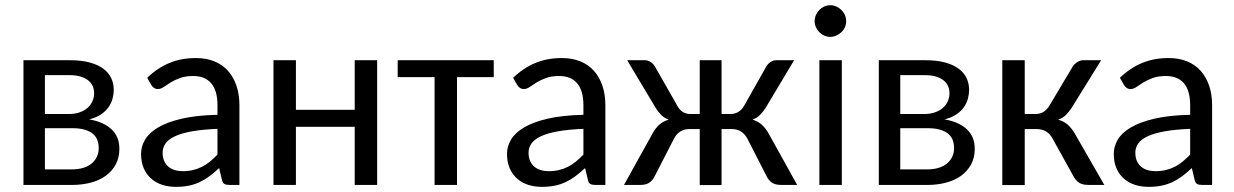

<svg xmlns="http://www.w3.org/2000/svg" viewBox="-20 -708 4722 735"><path d="M69.8 -477.5H247.1Q291.5 -477.5 323.5 -468.8Q355.5 -460 376 -444.6Q396.5 -429.2 406 -408.4Q415.5 -387.7 415.5 -363.8Q415.5 -348.1 411.1 -331.3Q406.7 -314.5 396.2 -298.8Q385.7 -283.2 367.4 -270.5Q349.1 -257.8 321.3 -251Q376 -241.7 406.5 -213.4Q437 -185.1 437 -138.2Q437 -103.5 422.6 -77.6Q408.2 -51.8 383.8 -34.4Q359.4 -17.1 326.2 -8.5Q293 0 255.9 0H69.8ZM151.9 -217.3V-59.6H255.4Q278.8 -59.6 297.9 -65.2Q316.9 -70.8 330.1 -81.5Q343.3 -92.3 350.6 -107.4Q357.9 -122.6 357.9 -141.1Q357.9 -157.7 352.8 -171.6Q347.7 -185.5 335.4 -195.8Q323.2 -206.1 303.7 -211.7Q284.2 -217.3 255.9 -217.3ZM151.9 -271.5H244.1Q265.1 -271.5 283 -277.3Q300.8 -283.2 313.5 -293.7Q326.2 -304.2 333.3 -319.1Q340.3 -334 340.3 -351.6Q340.3 -364.7 335.4 -377Q330.6 -389.2 319.3 -398.9Q308.1 -408.7 289.8 -414.6Q271.5 -420.4 244.6 -420.4H151.9Z M520 0ZM858.4 0Q845.7 0 838.9 -3.9Q832 -7.8 829.6 -20L818.8 -64.5Q800.3 -47.4 782.5 -33.9Q764.6 -20.5 745.1 -11.2Q725.6 -2 703.1 2.7Q680.7 7.3 653.8 7.3Q626 7.3 601.8 -0.2Q577.6 -7.8 559.3 -23.7Q541 -39.6 530.5 -63.2Q520 -86.9 520 -119.1Q520 -147.5 535.4 -173.6Q550.8 -199.7 585.4 -220.2Q620.1 -240.7 675.8 -253.7Q731.4 -266.6 812.5 -268.6V-305.2Q812.5 -360.8 788.8 -388.9Q765.1 -417 719.7 -417Q689.5 -417 668.7 -409.2Q647.9 -401.4 632.8 -392.1Q617.7 -382.8 606.7 -375Q595.7 -367.2 584.5 -367.2Q575.7 -367.2 569.3 -371.6Q563 -376 559.1 -382.8L543.5 -410.2Q583 -448.2 628.7 -467Q674.3 -485.8 730 -485.8Q770 -485.8 801.3 -472.9Q832.5 -460 853.5 -436Q874.5 -412.1 885.5 -378.9Q896.5 -345.7 896.5 -305.2V0ZM679.7 -52.7Q701.2 -52.7 719.2 -57.1Q737.3 -61.5 753.4 -69.6Q769.5 -77.6 783.9 -89.6Q798.3 -101.6 812.5 -116.2V-214.8Q755.4 -212.4 715.3 -205.3Q675.3 -198.2 650.1 -186.5Q625 -174.8 613.8 -158.9Q602.5 -143.1 602.5 -123.5Q602.5 -105 608.6 -91.6Q614.7 -78.1 625 -69.6Q635.3 -61 649.4 -56.9Q663.6 -52.7 679.7 -52.7Z M1423.8 -477.5V0H1337.9V-222.7H1112.8V0H1026.9V-477.5H1112.8V-287.6H1337.9V-477.5Z M1502.4 -477.5H1870.1V-412.6H1729.5V0H1643.6V-412.6H1502.4Z M1920.9 0ZM2259.3 0Q2246.6 0 2239.7 -3.9Q2232.9 -7.8 2230.5 -20L2219.7 -64.5Q2201.2 -47.4 2183.3 -33.9Q2165.5 -20.5 2146 -11.2Q2126.5 -2 2104 2.7Q2081.5 7.3 2054.7 7.3Q2026.9 7.3 2002.7 -0.2Q1978.5 -7.8 1960.2 -23.7Q1941.9 -39.6 1931.4 -63.2Q1920.9 -86.9 1920.9 -119.1Q1920.9 -147.5 1936.3 -173.6Q1951.7 -199.7 1986.3 -220.2Q2021 -240.7 2076.7 -253.7Q2132.3 -266.6 2213.4 -268.6V-305.2Q2213.4 -360.8 2189.7 -388.9Q2166 -417 2120.6 -417Q2090.3 -417 2069.6 -409.2Q2048.8 -401.4 2033.7 -392.1Q2018.6 -382.8 2007.6 -375Q1996.6 -367.2 1985.4 -367.2Q1976.6 -367.2 1970.2 -371.6Q1963.9 -376 1960 -382.8L1944.3 -410.2Q1983.9 -448.2 2029.5 -467Q2075.2 -485.8 2130.9 -485.8Q2170.9 -485.8 2202.1 -472.9Q2233.4 -460 2254.4 -436Q2275.4 -412.1 2286.4 -378.9Q2297.4 -345.7 2297.4 -305.2V0ZM2080.6 -52.7Q2102.1 -52.7 2120.1 -57.1Q2138.2 -61.5 2154.3 -69.6Q2170.4 -77.6 2184.8 -89.6Q2199.2 -101.6 2213.4 -116.2V-214.8Q2156.2 -212.4 2116.2 -205.3Q2076.2 -198.2 2051 -186.5Q2025.9 -174.8 2014.6 -158.9Q2003.4 -143.1 2003.4 -123.5Q2003.4 -105 2009.5 -91.6Q2015.6 -78.1 2025.9 -69.6Q2036.1 -61 2050.3 -56.9Q2064.5 -52.7 2080.6 -52.7Z M2572.8 -303.2Q2581.1 -287.6 2593.5 -279.5Q2606 -271.5 2624 -271.5H2658.7V-477.5H2742.2V-271.5H2775.4Q2810.5 -271.5 2828.6 -303.2L2914.1 -454.6Q2920.4 -464.8 2930.7 -471.2Q2940.9 -477.5 2952.6 -477.5H3020L2911.1 -295.4Q2899.9 -278.3 2888.4 -267.1Q2877 -255.9 2860.8 -250Q2881.8 -243.7 2896.2 -230.7Q2910.6 -217.8 2921.9 -197.8L3031.7 0H2972.7Q2949.7 0 2937.5 -7.3Q2925.3 -14.6 2917 -28.8L2840.8 -177.7Q2820.8 -213.9 2782.2 -213.9H2742.2V0.5H2658.7V-213.9H2618.2Q2599.6 -213.9 2584.7 -204.8Q2569.8 -195.8 2560.1 -177.2L2483.9 -28.8Q2475.6 -14.6 2463.4 -7.3Q2451.2 0 2428.2 0H2368.7L2478.5 -197.8Q2489.7 -218.3 2504.2 -231Q2518.6 -243.7 2540 -250Q2523.4 -255.9 2512 -267.1Q2500.5 -278.3 2489.7 -295.4L2380.9 -477.5H2448.2Q2460 -477.5 2470.2 -470.9Q2480.5 -464.4 2486.8 -454.1Z M3098.6 0ZM3202.6 -477.5V0H3116.7V-477.5ZM3219.2 -627Q3219.2 -614.7 3214.4 -603.8Q3209.5 -592.8 3200.9 -584.7Q3192.4 -576.7 3181.4 -571.8Q3170.4 -566.9 3158.2 -566.9Q3146 -566.9 3135.3 -571.8Q3124.5 -576.7 3116.5 -584.7Q3108.4 -592.8 3103.5 -603.8Q3098.6 -614.7 3098.6 -627Q3098.6 -639.6 3103.5 -650.6Q3108.4 -661.6 3116.5 -669.9Q3124.5 -678.2 3135.3 -683.1Q3146 -688 3158.2 -688Q3170.4 -688 3181.4 -683.1Q3192.4 -678.2 3200.9 -669.9Q3209.5 -661.6 3214.4 -650.6Q3219.2 -639.6 3219.2 -627Z M3344.2 -477.5H3521.5Q3565.9 -477.5 3597.9 -468.8Q3629.9 -460 3650.4 -444.6Q3670.9 -429.2 3680.4 -408.4Q3689.9 -387.7 3689.9 -363.8Q3689.9 -348.1 3685.5 -331.3Q3681.2 -314.5 3670.7 -298.8Q3660.2 -283.2 3641.8 -270.5Q3623.5 -257.8 3595.7 -251Q3650.4 -241.7 3680.9 -213.4Q3711.4 -185.1 3711.4 -138.2Q3711.4 -103.5 3697 -77.6Q3682.6 -51.8 3658.2 -34.4Q3633.8 -17.1 3600.6 -8.5Q3567.4 0 3530.3 0H3344.2ZM3426.3 -217.3V-59.6H3529.8Q3553.2 -59.6 3572.3 -65.2Q3591.3 -70.8 3604.5 -81.5Q3617.7 -92.3 3625 -107.4Q3632.3 -122.6 3632.3 -141.1Q3632.3 -157.7 3627.2 -171.6Q3622.1 -185.5 3609.9 -195.8Q3597.7 -206.1 3578.1 -211.7Q3558.6 -217.3 3530.3 -217.3ZM3426.3 -271.5H3518.6Q3539.6 -271.5 3557.4 -277.3Q3575.2 -283.2 3587.9 -293.7Q3600.6 -304.2 3607.7 -319.1Q3614.7 -334 3614.7 -351.6Q3614.7 -364.7 3609.9 -377Q3605 -389.2 3593.8 -398.9Q3582.5 -408.7 3564.2 -414.6Q3545.9 -420.4 3519 -420.4H3426.3Z M4086.9 -454.1Q4093.8 -463.9 4104.7 -470.7Q4115.7 -477.5 4127.9 -477.5H4195.3L4082.5 -295.4Q4071.3 -278.3 4059.6 -267.1Q4047.9 -255.9 4030.8 -250Q4052.7 -243.7 4067.1 -231Q4081.5 -218.3 4093.8 -197.8L4207.5 0H4148.4Q4125 0 4112.5 -7.6Q4100.1 -15.1 4091.3 -29.8L4009.3 -177.7Q3989.3 -213.9 3949.2 -213.9H3902.8V0.5H3816.9V-477.5H3902.8V-271.5H3942.9Q3961.4 -271.5 3974.4 -279.5Q3987.3 -287.6 3997.1 -303.2Z M4243.7 0ZM4582 0Q4569.3 0 4562.5 -3.9Q4555.7 -7.8 4553.2 -20L4542.5 -64.5Q4523.9 -47.4 4506.1 -33.9Q4488.3 -20.5 4468.8 -11.2Q4449.2 -2 4426.8 2.7Q4404.3 7.3 4377.4 7.3Q4349.6 7.3 4325.4 -0.2Q4301.3 -7.8 4283 -23.7Q4264.6 -39.6 4254.2 -63.2Q4243.7 -86.9 4243.7 -119.1Q4243.7 -147.5 4259 -173.6Q4274.4 -199.7 4309.1 -220.2Q4343.8 -240.7 4399.4 -253.7Q4455.1 -266.6 4536.1 -268.6V-305.2Q4536.1 -360.8 4512.5 -388.9Q4488.8 -417 4443.4 -417Q4413.1 -417 4392.3 -409.2Q4371.6 -401.4 4356.4 -392.1Q4341.3 -382.8 4330.3 -375Q4319.3 -367.2 4308.1 -367.2Q4299.3 -367.2 4293 -371.6Q4286.6 -376 4282.7 -382.8L4267.1 -410.2Q4306.6 -448.2 4352.3 -467Q4397.9 -485.8 4453.6 -485.8Q4493.7 -485.8 4524.9 -472.9Q4556.2 -460 4577.1 -436Q4598.1 -412.1 4609.1 -378.9Q4620.1 -345.7 4620.1 -305.2V0ZM4403.3 -52.7Q4424.8 -52.7 4442.9 -57.1Q4460.9 -61.5 4477.1 -69.6Q4493.2 -77.6 4507.6 -89.6Q4522 -101.6 4536.1 -116.2V-214.8Q4479 -212.4 4439 -205.3Q4398.9 -198.2 4373.8 -186.5Q4348.6 -174.8 4337.4 -158.9Q4326.2 -143.1 4326.2 -123.5Q4326.2 -105 4332.3 -91.6Q4338.4 -78.1 4348.6 -69.6Q4358.9 -61 4373 -56.9Q4387.2 -52.7 4403.3 -52.7Z"/></svg>

Font: Carlito
Style: Regular
Weight: 400
Designer: Lukasz Dziedzic
Foundry: tyPoland Lukasz Dziedzic
Version: Version 1.104